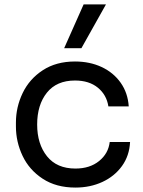

<svg xmlns="http://www.w3.org/2000/svg" viewBox="-20 -830 646 868"><path d="M52 -258V-276Q52 -346 82.5 -409.5Q113 -473 173.5 -512.5Q234 -552 319 -552Q386 -552 439.5 -527Q493 -502 525.5 -456Q558 -410 562 -349H470Q462 -401 422.5 -433.5Q383 -466 319 -466Q236 -466 192 -411Q148 -356 148 -267Q148 -179 192.5 -123.5Q237 -68 321 -68Q386 -68 428 -102Q470 -136 476 -188H568Q565 -126 531.5 -79.5Q498 -33 443 -7.5Q388 18 321 18Q234 18 173 -22Q112 -62 82 -125.5Q52 -189 52 -258ZM358 -810H459L348 -612H270Z"/></svg>

Font: Sora-SIA
Style: Regular
Weight: 400
Designer: Jonathan Barnbrook, Julián Moncada
Foundry: Barnbrook Fonts
Version: Version 2.000